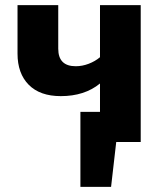

<svg xmlns="http://www.w3.org/2000/svg" viewBox="-20 -551 640 745"><path d="M526 -531V0H431L411 174H292V-117H368V-227Q308 -178 216 -178Q135 -178 91.5 -222Q48 -266 48 -343V-531H206V-362Q206 -294 274 -294Q299 -294 324 -303.5Q349 -313 368 -329V-531Z"/></svg>

Font: Fira Mono
Style: Bold
Weight: 700
Monospace: yes
Designer: Carrois Corporate & Edenspiekermann AG
Foundry: Carrois Corporate GbR & Edenspiekermann AG
Version: Version 3.206